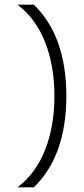

<svg xmlns="http://www.w3.org/2000/svg" viewBox="-20 -727 359 822"><path d="M213 -316Q213 -444 173.5 -545.5Q134 -647 55 -707H125Q264 -572 264 -316Q264 -60 125 75H55Q134 15 173.5 -86.5Q213 -188 213 -316Z"/></svg>

Font: Pridi ExtraLight
Style: Regular
Weight: 275
Designer: Katatrad Team
Foundry: CadsonDemak
Version: Version 1.001